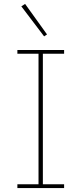

<svg xmlns="http://www.w3.org/2000/svg" viewBox="-20 -951 412 971"><path d="M203.1 -767.1 87.9 -918.9 106.9 -931.2 217.8 -776.9ZM67.9 0V-19H174.8V-679.2H67.9V-698.2H304.2V-679.2H196.8V-19H304.2V0Z"/></svg>

Font: Anuphan Thin
Style: Regular
Weight: 250
Designer: Mike Abbink, Paul van der Laan, Pieter van Rosmalen, Mint Tantisuwanna
Foundry: Bold Monday; Cadson Demak
Version: Version 3.002;hotconv 1.0.109;makeotfexe 2.5.65596